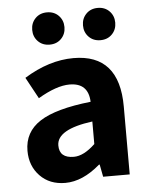

<svg xmlns="http://www.w3.org/2000/svg" viewBox="-52 -751 628 806"><g transform="rotate(-5 262.0 -348.0)"><path d="M225 -591.5Q206 -572 176 -572Q146 -572 127 -591.5Q108 -611 108 -640Q108 -669 127 -688.5Q146 -708 176 -708Q206 -708 225 -688.5Q244 -669 244 -640Q244 -611 225 -591.5ZM439 -591.5Q420 -572 390 -572Q360 -572 341 -591.5Q322 -611 322 -640Q322 -669 341 -688.5Q360 -708 390 -708Q420 -708 439 -688.5Q458 -669 458 -640Q458 -611 439 -591.5ZM191 12Q125 12 84.5 -30Q44 -72 44 -136Q44 -215 111 -258.5Q178 -302 326 -318Q323 -398 244 -398Q189 -398 111 -352L62 -442Q167 -507 270 -507Q463 -507 463 -286V0H351L341 -52H338Q264 12 191 12ZM236 -94Q278 -94 326 -140V-235Q175 -215 175 -147Q175 -94 236 -94Z"/></g></svg>

Font: Assistant
Style: Bold
Weight: 700
Designer: Hebrew By Ben Nathan, Latin by Paul Hunt
Version: Version 2.001;PS 002.001;hotconv 1.0.88;makeotf.lib2.5.64775